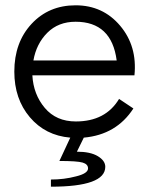

<svg xmlns="http://www.w3.org/2000/svg" viewBox="-20 -504 565 724"><path d="M265 -484Q368 -484 433 -407Q498 -330 487 -220H102Q106 -148 149 -97Q192 -46 266 -46Q378 -46 429 -131L483 -95Q419 4 296 15L270 68Q321 68 349 85Q377 102 377 125Q377 200 172 200V173Q222 173 267 161Q312 150 312 131Q312 115 291.5 109Q271 103 204 103L245 15Q151 7 92.5 -62Q34 -131 34 -234Q34 -344 99 -414Q164 -484 265 -484ZM106 -276H420Q401 -422 265 -422Q200 -422 158.5 -380.5Q117 -339 106 -276Z"/></svg>

Font: Didact Gothic
Style: Regular
Weight: 400
Designer: Daniel Johnson
Foundry: Daniel Johnson
Version: Version 2.101;PS 002.101;hotconv 1.0.88;makeotf.lib2.5.64775